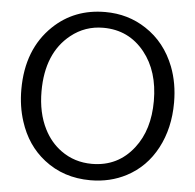

<svg xmlns="http://www.w3.org/2000/svg" viewBox="-57 -859 973 957"><g transform="rotate(5 430.0 -380.0)"><path d="M431.6 -800.8Q545.9 -800.8 636.2 -741.2Q734.9 -676.8 780.8 -558.6Q812 -477.1 812 -380.4Q812 -252.4 759.3 -152.8Q706.1 -52.2 609.4 -1.5Q528.3 41 429.7 41Q295.4 41 197.8 -35.6Q108.9 -105 71.8 -221.7Q47.9 -295.4 47.9 -380.4Q47.9 -581.5 171.9 -700.2Q276.9 -800.8 431.6 -800.8ZM428.7 -721.7Q337.4 -721.7 267.1 -665.5Q148.9 -571.3 148.9 -379.9Q148.9 -272 189.5 -191.9Q221.7 -128.4 275.4 -89.8Q342.8 -41 430.2 -41Q560.5 -41 639.6 -143.6Q710.9 -235.4 710.9 -379.9Q710.9 -528.8 635.7 -622.6Q556.2 -721.7 428.7 -721.7Z"/></g></svg>

Font: BIZ UDPGothic
Style: Regular
Weight: 400
Designer: TypeBank Co., Ltd.
Foundry: Morisawa Inc.
Version: Version 1.051